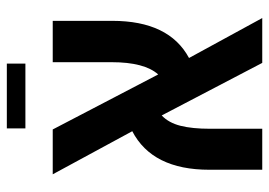

<svg xmlns="http://www.w3.org/2000/svg" viewBox="-130 -508 769 548"><g transform="rotate(90 254.0 -233.5)"><path d="M39 0V-170Q39 -332 145 -389L31 -598H159L309 -311Q330 -331 338.5 -364.5Q347 -398 347 -449V-598H464V-447Q464 -284 354 -227L477 0H349L192 -301Q157 -262 157 -168V0ZM161 131V78H346V131Z"/></g></svg>

Font: Noto Sans Hebrew Condensed SemiBold
Style: Regular
Weight: 600
Width: 3
Designer: Monotype Design Team
Foundry: Monotype Imaging Inc.
Version: Version 2.004; ttfautohint (v1.8.4.7-5d5b)